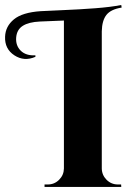

<svg xmlns="http://www.w3.org/2000/svg" viewBox="-64 -740 540 760"><path d="M338.9 -616.2V-72.8Q339.4 -46.9 357.9 -28.3Q376.5 -9.8 402.8 -9.8H415.5L416 0H112.3V-9.8H125Q151.4 -9.8 169.9 -28.3Q188.5 -46.9 189 -72.8V-658.7L94.2 -654.8Q49.8 -652.8 26.1 -637.7Q2.4 -622.6 0 -591.3Q-2.4 -559.6 18.1 -539.3Q38.6 -519 76.2 -521V-515.1Q31.7 -495.6 -7.1 -521Q-45.9 -546.4 -43.9 -594.7Q-42.5 -635.7 -9 -663.3Q24.4 -690.9 97.2 -695.8Q109.9 -696.8 180.7 -699.7Q251.5 -702.6 312.5 -707.3Q373.5 -711.9 416 -720.2L417.5 -710Q374.5 -703.1 357.2 -680.9Q339.8 -658.7 338.9 -616.2Z"/></svg>

Font: Cinzel Decorative Bold
Style: Regular
Weight: 700
Designer: Natanael Gama
Version: Version 1.001;PS 001.001;hotconv 1.0.56;makeotf.lib2.0.21325